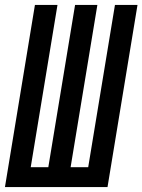

<svg xmlns="http://www.w3.org/2000/svg" viewBox="-33 -755 575 775"><path d="M-13 0 108 -735H199L91 -80H162L270 -735H360L252 -80H323L431 -735H522L401 0Z"/></svg>

Font: Iosevka SS18 Medium
Style: Italic
Weight: 500
Italic angle: -9°
Monospace: yes
Designer: Belleve Invis
Foundry: Belleve Invis
Version: Version 25.1.1; ttfautohint (v1.8.4)